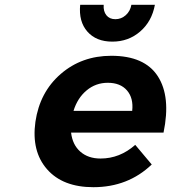

<svg xmlns="http://www.w3.org/2000/svg" viewBox="-20 -776 714 802"><path d="M127.9 -267.1Q146 -391.1 233.6 -467Q321.3 -543 444.8 -543Q584 -543 639.2 -457.5Q694.3 -372.1 663.1 -222.2H276.9Q282.7 -171.4 315.4 -142.6Q348.1 -113.8 399.9 -113.8Q480.5 -113.8 544.9 -170.9L613.8 -88.9Q514.6 5.9 370.1 5.9Q242.2 5.9 176.5 -69.1Q110.8 -144 127.9 -267.1ZM287.1 -313H532.2Q538.1 -366.2 510.5 -398.2Q482.9 -430.2 430.2 -430.2Q379.9 -430.2 341.8 -398.4Q303.7 -366.7 287.1 -313ZM314.9 -755.9H413.1Q411.1 -729 424.3 -712.4Q437.5 -695.8 461.9 -695.8Q486.3 -695.8 505.1 -712.4Q523.9 -729 528.8 -755.9H627Q614.3 -686.5 565.4 -644.3Q516.6 -602.1 449.2 -602.1Q381.8 -602.1 345 -644Q308.1 -686 314.9 -755.9Z"/></svg>

Font: Trueno SemiBold
Style: Italic
Weight: 600
Designer: Julieta Ulanovsky
Foundry: Julieta Ulanovsky
Version: Version 3.001b | FøM Fix